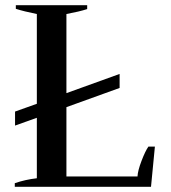

<svg xmlns="http://www.w3.org/2000/svg" viewBox="-20 -720 658 740"><path d="M577 -155 562 0H37V-14Q78 -28 122 -33V-266L38 -236V-290L122 -320V-666Q72 -676 41 -686V-700H316V-685Q285 -675 236 -666V-361L441 -435V-381L236 -307V-40H510Q511 -62 525.5 -100Q540 -138 552 -155Z"/></svg>

Font: Trirong Medium
Style: Regular
Weight: 500
Designer: Katatrad Team
Foundry: CadsonDemak
Version: Version 1.001